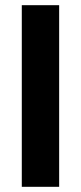

<svg xmlns="http://www.w3.org/2000/svg" viewBox="-20 -720 312 740"><path d="M64 -700H208V0H64Z"/></svg>

Font: Post Grotesk Bold
Style: Bold
Weight: 700
Version: Version 1.0